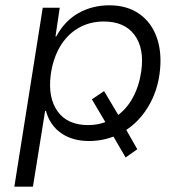

<svg xmlns="http://www.w3.org/2000/svg" viewBox="-20 -523 692 723"><path d="M34 180 141 -494H205L189 -386H192Q224 -445 276 -474Q328 -503 392 -503Q459 -503 505 -470.5Q551 -438 571 -380Q591 -322 581 -246Q572 -177 537 -119.5Q502 -62 448 -29L452 -40L497 39L453 70L403 -16L418 -13Q395 -3 369 2.5Q343 8 315 8Q253 8 210.5 -21.5Q168 -51 153 -105L150 -106L104 180ZM312 -52Q333 -52 352 -56Q371 -60 388 -68L381 -56L326 -149L372 -180L429 -84L418 -85Q456 -111 480 -155Q504 -199 512 -255Q524 -341 486.5 -391.5Q449 -442 371 -442Q317 -442 274.5 -417Q232 -392 205.5 -346.5Q179 -301 171 -241Q160 -155 197 -103.5Q234 -52 312 -52Z"/></svg>

Font: Nunito Sans 7pt Light
Style: Italic
Weight: 300
Italic angle: -9°
Designer: Vernon Adams
Foundry: Vernon Adams
Version: Version 3.101;gftools[0.9.27]